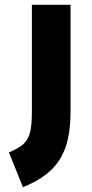

<svg xmlns="http://www.w3.org/2000/svg" viewBox="-20 -490 381 795"><path d="M17 141Q58 124 77.5 106Q97 88 104.5 58Q112 28 112 -28V-470H272V-28Q272 58 252.5 116.5Q233 175 190 215.5Q147 256 75 285Z"/></svg>

Font: Changa ExtraBold
Style: Regular
Weight: 800
Designer: Eduardo Rodriguez Tunni
Foundry: Eduardo Rodriguez Tunni
Version: Version 2.002; ttfautohint (v1.5) -l 8 -r 50 -G 220 -x 14 -H